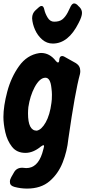

<svg xmlns="http://www.w3.org/2000/svg" viewBox="-28 -884 500 1124"><path d="M281 -629Q246 -629 219 -652.5Q192 -676 177 -710Q162 -744 160 -777Q160 -806 180 -824L200 -842Q207 -849 216 -849Q227 -849 231.5 -827.5Q236 -806 250.5 -781.5Q265 -757 289 -757Q320 -757 337 -770.5Q354 -784 368 -810L387 -849Q396 -864 406 -864Q414 -864 423 -857Q427 -852 430.5 -849Q434 -846 437 -843Q452 -828 452 -808Q452 -787 432 -749Q372 -629 281 -629ZM130 220Q93 220 56 210Q43 206 37.5 200.5Q32 195 31 189.5Q30 184 30 180V179Q30 167 38 153Q46 139 54 125Q69 98 102 98L126 100Q191 100 219 14Q230 -24 230 -28Q230 -34 226 -34Q222 -34 211 -26Q166 11 121 11Q70 11 42 -25Q14 -61 3 -110Q-8 -159 -8 -199Q-8 -263 14.5 -347.5Q37 -432 83.5 -497Q130 -562 201 -573L212 -574Q263 -574 299 -527Q307 -518 311 -518Q319 -518 319 -535Q321 -556 336 -556Q342 -556 349 -552L417 -514Q442 -498 442 -468Q442 -459 440 -450Q412 -349 372 -70Q365 1 339 67Q313 133 262.5 176.5Q212 220 130 220ZM187 -119Q215 -124 239.5 -167.5Q264 -211 273 -281Q276 -298 276 -330Q276 -346 273 -369Q267 -429 238 -429Q205 -429 175 -374Q148 -323 138 -257Q136 -237 136 -220Q136 -119 187 -119Z"/></svg>

Font: Bangerz
Style: Bold
Weight: 700
Designer: vernon adams
Foundry: Vernon Adams
Version: Version 2.10;February 7, 2025;FontCreator 13.0.0.2683 64-bit